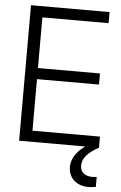

<svg xmlns="http://www.w3.org/2000/svg" viewBox="-62 -771 646 1027"><g transform="rotate(5 261.5 -257.0)"><path d="M62 0H417C369.1 33.2 344.7 73.7 344.7 115.2C344.7 174.8 388.2 214.4 452.1 214.4C463.9 214.4 478 212.9 492.2 210.4V156.7C483.4 158.2 474.6 158.7 466.8 158.7C429.7 158.7 403.8 138.7 403.8 103.5C403.8 61 436 30.3 490.7 0V-59.6H128.4V-336.4H461.4V-396H128.4V-668H483.9V-727.5H62Z"/></g></svg>

Font: Guggenheim Sans Display Light
Style: Regular
Weight: 300
Designer: Modified by Tom Baber under direction of Pentagram Design 2023
Foundry: rsms
Version: Version 1.001;Glyphs 3.1.2 (3151)